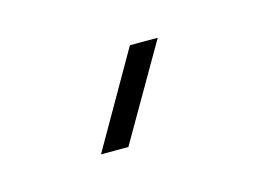

<svg xmlns="http://www.w3.org/2000/svg" viewBox="-34 -791 271 200"><g transform="rotate(-15 101.0 -691.0)"><path d="M56.5 -640 115 -742H145L86 -640Z"/></g></svg>

Font: Big Shoulders Display ExtraLight
Style: Regular
Weight: 250
Designer: Patric King
Foundry: XO Type Co
Version: Version 2.002